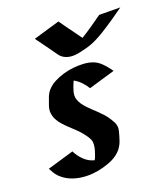

<svg xmlns="http://www.w3.org/2000/svg" viewBox="-115 -853 823 956"><g transform="rotate(-15 296.0 -375.0)"><path d="M175.8 -121.6Q191.9 -94.7 216.3 -75Q240.7 -55.2 271.5 -50.3Q275.4 -58.1 277.6 -65.9Q279.8 -73.7 281.7 -82Q285.6 -96.7 287.4 -111.3Q289.1 -126 286.6 -140.6Q285.6 -146.5 281.5 -154.1Q277.3 -161.6 271.5 -169.2Q265.6 -176.8 259.5 -183.3Q253.4 -189.9 249.5 -193.8Q237.3 -206.5 221.4 -219Q205.6 -231.4 189.5 -244.1Q173.3 -256.8 158.7 -270.5Q144 -284.2 134 -300Q124 -315.9 120.4 -334.2Q116.7 -352.5 122.6 -374.5Q127.4 -393.1 132.8 -413.1Q138.2 -433.1 149.9 -448.7Q164.6 -468.3 187.5 -482.9Q210.4 -497.6 236.6 -507.6Q262.7 -517.6 290 -522.7Q317.4 -527.8 340.8 -528.3Q367.2 -529.3 390.4 -523.2Q413.6 -517.1 434.1 -500L448.7 -487.3Q454.6 -481.4 460.2 -475.3Q465.8 -469.2 471.7 -462.9Q472.2 -462.4 473.1 -461.4Q474.1 -460.4 473.1 -460.9Q472.7 -460.9 472.2 -461.4L478 -456.1L342.3 -402.8Q330.1 -419.9 313.7 -434.6Q297.4 -449.2 278.3 -458.5Q275.9 -459.5 272.9 -460.4L268.6 -447.3Q265.6 -437.5 262.7 -427.2Q259.8 -417 258.3 -406.7Q256.8 -396.5 257.3 -386.5Q257.8 -376.5 262.2 -366.7Q268.6 -352.5 277.8 -341.3Q287.1 -330.1 298.1 -320.1Q309.1 -310.1 321 -300.8Q333 -291.5 344.7 -282.2Q361.3 -269 376 -255.6Q390.6 -242.2 403.3 -225.1Q409.7 -216.8 416 -207.3Q422.4 -197.8 424.8 -187Q428.2 -173.8 425.8 -159.7Q423.3 -145.5 420.9 -132.8Q418.5 -120.6 415.3 -108.6Q412.1 -96.7 406.7 -85.4Q399.4 -69.3 387.9 -56.9Q376.5 -44.4 362.5 -34.4Q348.6 -24.4 332.8 -17.1Q316.9 -9.8 301.3 -3.9Q274.4 6.3 244.4 11.5Q214.4 16.6 184.3 15.1Q154.3 13.7 126.2 4.2Q98.1 -5.4 74.7 -24.9Q63.5 -34.7 55.7 -45.4Q47.9 -56.2 40 -68.4ZM591.8 -752.4Q580.6 -742.7 574 -737.3Q567.4 -731.9 562.3 -727.5Q557.1 -723.1 552.2 -719Q547.4 -714.8 539.1 -708Q521.5 -693.8 503.9 -679.7Q486.3 -665.5 467.8 -652.1Q449.2 -638.7 429.9 -626.7Q410.6 -614.7 389.6 -606Q384.3 -603.5 375.7 -600.6Q367.2 -597.7 358.9 -594.7Q350.6 -591.8 344.2 -589.8Q337.9 -587.9 337.4 -587.9Q316.9 -581.1 295.2 -580.3Q273.4 -579.6 253.4 -588.9Q239.7 -595.7 230 -607.4Q220.2 -619.1 210.4 -630.4Q193.4 -650.9 175.5 -670.9Q157.7 -690.9 140.1 -711.4L275.9 -764.6Q294.4 -742.7 313.2 -720.7Q332 -698.7 351.6 -676.8Q356.4 -671.4 361.1 -665.5Q365.7 -659.7 371.1 -654.8Q399.4 -675.8 426.3 -698Q453.1 -720.2 480.5 -743.7Z"/></g></svg>

Font: Autopia Bold Italic
Style: Bold Italic
Weight: 700
Italic angle: -104°
Designer: Antoine Gelgon
Foundry: Antoine Gelgon
Version: V.1.0